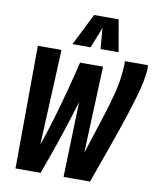

<svg xmlns="http://www.w3.org/2000/svg" viewBox="-98 -1002 894 1078"><g transform="rotate(10 349.0 -462.5)"><path d="M490 0H339L352 -429Q325 -338 289 -229.5Q253 -121 208 0H65L69 -700H204L179 -156Q203 -224 228 -308Q253 -392 276.5 -480Q300 -568 319 -648H450L430 -154Q461 -250 483.5 -319Q506 -388 521 -439Q536 -490 545.5 -529.5Q555 -569 559.5 -604.5Q564 -640 566 -680Q566 -685 565.5 -690Q565 -695 565 -700H697Q697 -694 697.5 -689Q698 -684 698 -678Q696 -648 689.5 -612Q683 -576 669 -526.5Q655 -477 632 -406Q609 -335 574 -235.5Q539 -136 490 0ZM259 -743 350 -925H490L522 -743H419L409 -861L362 -743Z"/></g></svg>

Font: Georama Condensed
Style: Bold Italic
Weight: 700
Width: 3
Italic angle: -9°
Designer: Jean-Baptiste Levee
Foundry: Production Type
Version: Version 1.000